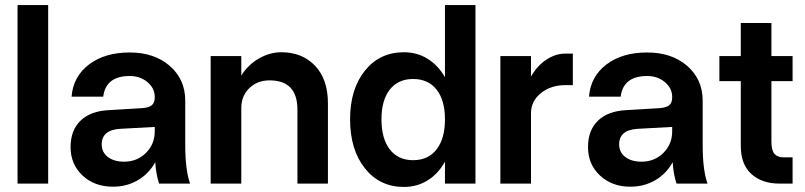

<svg xmlns="http://www.w3.org/2000/svg" viewBox="-20 -720 3157 753"><path d="M48.8 -700.2H168.9V0H48.8Z M706.5 -152.8Q706.5 -51.8 725.6 0H604Q591.8 -36.1 588.9 -84Q564 -38.6 520.5 -13.2Q477.1 12.2 422.9 12.2Q350.6 12.2 303.7 -31.7Q256.8 -75.7 256.8 -143.1Q256.8 -209 295.9 -246.8Q335 -284.7 407.7 -288.1L537.6 -295.9Q564.5 -297.9 575.7 -307.6Q586.9 -317.4 586.9 -337.9V-339.8Q586.9 -374 558.3 -397.9Q529.8 -421.9 488.8 -421.9Q395 -421.9 384.8 -340.8H260.7Q266.6 -419.4 328.6 -466.8Q390.6 -514.2 488.8 -514.2Q585.4 -514.2 646 -461.4Q706.5 -408.7 706.5 -325.2ZM378.9 -153.8Q378.9 -123 402.8 -104.5Q426.8 -85.9 466.8 -85.9Q517.6 -85.9 552.2 -120.1Q586.9 -154.3 586.9 -205.1V-222.2L451.7 -214.8Q378.9 -210.4 378.9 -153.8Z M1146.5 -290Q1146.5 -404.8 1037.1 -404.8Q989.3 -404.8 957.8 -374.3Q926.3 -343.8 926.3 -295.9V0H806.2V-500H926.3V-423.8Q953.6 -466.8 996.1 -491Q1038.6 -515.1 1083.5 -515.1Q1165 -515.1 1215.6 -462.2Q1266.1 -409.2 1266.1 -314.9V0H1146.5Z M1844.7 -700.2V0H1725.1V-85.9Q1698.2 -38.1 1657 -12.5Q1615.7 13.2 1564 13.2Q1469.2 13.2 1411.1 -59.8Q1353 -132.8 1353 -252Q1353 -370.6 1411.1 -442.9Q1469.2 -515.1 1564 -515.1Q1615.7 -515.1 1657 -489.5Q1698.2 -463.9 1725.1 -417V-700.2ZM1476.1 -252Q1476.1 -176.3 1508.8 -134Q1541.5 -91.8 1600.1 -91.8Q1659.2 -91.8 1692.1 -134Q1725.1 -176.3 1725.1 -252Q1725.1 -327.1 1692.1 -368.7Q1659.2 -410.2 1600.1 -410.2Q1541.5 -410.2 1508.8 -368.7Q1476.1 -327.1 1476.1 -252Z M1942.4 -500H2062.5V-419.9Q2086.9 -462.4 2123 -486.1Q2159.2 -509.8 2196.8 -509.8H2226.6V-386.2H2197.8Q2140.6 -386.2 2101.6 -355Q2062.5 -323.7 2062.5 -275.9V0H1942.4Z M2735.8 -152.8Q2735.8 -51.8 2754.9 0H2633.3Q2621.1 -36.1 2618.2 -84Q2593.3 -38.6 2549.8 -13.2Q2506.3 12.2 2452.1 12.2Q2379.9 12.2 2333 -31.7Q2286.1 -75.7 2286.1 -143.1Q2286.1 -209 2325.2 -246.8Q2364.3 -284.7 2437 -288.1L2566.9 -295.9Q2593.8 -297.9 2605 -307.6Q2616.2 -317.4 2616.2 -337.9V-339.8Q2616.2 -374 2587.6 -397.9Q2559.1 -421.9 2518.1 -421.9Q2424.3 -421.9 2414.1 -340.8H2290Q2295.9 -419.4 2357.9 -466.8Q2419.9 -514.2 2518.1 -514.2Q2614.7 -514.2 2675.3 -461.4Q2735.8 -408.7 2735.8 -325.2ZM2408.2 -153.8Q2408.2 -123 2432.1 -104.5Q2456.1 -85.9 2496.1 -85.9Q2546.9 -85.9 2581.5 -120.1Q2616.2 -154.3 2616.2 -205.1V-222.2L2481 -214.8Q2408.2 -210.4 2408.2 -153.8Z M3088.4 -103V0H3036.6Q2968.3 0 2926.8 -37.6Q2885.3 -75.2 2885.3 -147.9V-401.9H2801.3V-500H2885.3V-629.9H3005.4V-500H3088.4V-401.9H3005.4V-164.1Q3005.4 -130.4 3017.3 -116.7Q3029.3 -103 3052.2 -103Z"/></svg>

Font: Overused Grotesk SemiBold
Style: Regular
Weight: 600
Version: Version 0.002